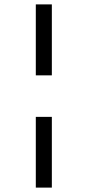

<svg xmlns="http://www.w3.org/2000/svg" viewBox="-20 -716 399 874"><path d="M143 -373V-696H216V-373ZM143 138V-184H216V138Z"/></svg>

Font: Manuale
Style: Regular
Weight: 400
Designer: Eduardo Tunni / Pablo Cosgaya
Foundry: Eduardo Tunni / Pablo Cosgaya
Version: Version 1.002